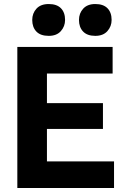

<svg xmlns="http://www.w3.org/2000/svg" viewBox="-20 -933 675 953"><path d="M66 0V-700H539V-568H213V-421H491V-293H213V-132H546V0ZM372 -834Q372 -867 393 -890Q414 -913 453 -913Q493 -913 513.5 -892Q534 -871 534 -834Q534 -802 513 -778.5Q492 -755 453 -755Q413 -755 392.5 -776.5Q372 -798 372 -834ZM140 -834Q140 -867 161 -890Q182 -913 222 -913Q262 -913 282.5 -892Q303 -871 303 -834Q303 -802 282 -778.5Q261 -755 222 -755Q181 -755 160.5 -776.5Q140 -798 140 -834Z"/></svg>

Font: Our Lexend SemiBold
Style: Regular
Weight: 600
Designer: Bonnie Shaver-Troup, Thomas Jockin
Foundry: Lexend
Version: Version 1.007